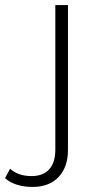

<svg xmlns="http://www.w3.org/2000/svg" viewBox="-108 -542 394 760"><path d="M-88 163 -68 126Q-36 155 17 155Q63 155 87 128Q111 101 111 50V-522H161V52Q161 119 124 158.5Q87 198 20 198Q-13 198 -41.5 189Q-70 180 -88 163Z"/></svg>

Font: Goldbeck Next Light
Style: Regular
Weight: 300
Designer: Julieta Ulanovsky
Foundry: Julieta Ulanovsky
Version: Version 7.200